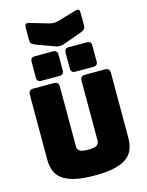

<svg xmlns="http://www.w3.org/2000/svg" viewBox="-169 -1297 1083 1413"><g transform="rotate(-15 373.0 -591.0)"><path d="M682 -189Q682 -143 668.5 -105.5Q655 -68 620.5 -41Q586 -14 526 0.5Q466 15 373 15Q280 15 220 0.5Q160 -14 125.5 -41Q91 -68 77.5 -105.5Q64 -143 64 -189V-684Q64 -720 100 -720H257Q293 -720 293 -684V-228Q293 -208 308 -194.5Q323 -181 375 -181Q428 -181 443 -194.5Q458 -208 458 -228V-684Q458 -720 494 -720H646Q682 -720 682 -684ZM311 -760H173Q139 -760 139 -793V-914Q139 -947 173 -947H311Q344 -947 344 -914V-793Q344 -760 311 -760ZM569 -760H431Q398 -760 398 -793V-914Q398 -947 431 -947H569Q602 -947 602 -914V-793Q602 -760 569 -760ZM403 -1152 540 -1192Q566 -1200 573.5 -1194Q581 -1188 581 -1161V-1080Q581 -1053 572.5 -1045Q564 -1037 540 -1027L412 -981Q403 -977 392.5 -975Q382 -973 373 -972Q364 -972 356.5 -973Q349 -974 341 -977L204 -1027Q179 -1037 170.5 -1045Q162 -1053 162 -1080V-1161Q162 -1188 170 -1194Q178 -1200 204 -1192L341 -1152Q372 -1144 403 -1152Z"/></g></svg>

Font: Bungee Spice
Style: Regular
Weight: 400
Designer: David Jonathan Ross
Foundry: David Jonathan Ross
Version: Version 2.000